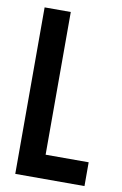

<svg xmlns="http://www.w3.org/2000/svg" viewBox="-81 -748 507 795"><g transform="rotate(10 172.0 -350.0)"><path d="M41 -700H151V-100H332V0H41Z"/></g></svg>

Font: Booming Bebas 2
Style: Regular
Weight: 400
Designer: Ryoichi Tsunekawa
Foundry: Ryoichi Tsunekawa
Version: Version 2.000